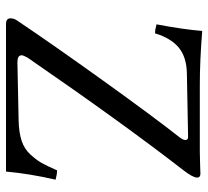

<svg xmlns="http://www.w3.org/2000/svg" viewBox="-47 -646 693 639"><g transform="rotate(90 299.5 -326.5)"><path d="M551 0Q551 0 424 0H60Q41 0 41 -15Q41 -27 49 -38Q129 -157 248.5 -323.5Q368 -490 438 -579Q446 -590 446 -597Q446 -606 436 -606L225 -602Q170 -601 138.5 -575Q107 -549 91 -496Q78 -496 61 -501Q78 -590 83 -653Q182 -645 264 -645H485Q502 -645 528 -646Q554 -647 558 -647Q571 -647 571 -636Q571 -622 547 -591Q391 -390 172 -72Q164 -58 164 -52Q164 -38 187 -38H189L382 -42Q421 -43 448.5 -52Q476 -61 494.5 -81.5Q513 -102 522.5 -119Q532 -136 547 -170Q560 -170 578 -165Q558 -78 551 0Z"/></g></svg>

Font: Fedorovsk Unicode
Style: Medium
Weight: 500
Designer: Aleksandr Andreev and Nikita Simmons
Version: Version 3.2